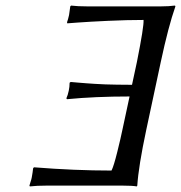

<svg xmlns="http://www.w3.org/2000/svg" viewBox="-20 -668 651 691"><path d="M420.4 -200.2 446.3 -320.8Q321.8 -320.8 221.2 -311L218.8 -314Q224.1 -325.2 227.5 -341.8Q230.5 -355.5 230.5 -370.1L234.4 -373Q239.3 -372.6 262 -370.6Q284.7 -368.7 292 -368.2L321.3 -366.2Q343.3 -364.7 359.1 -364.3Q375 -363.8 400.9 -363.3Q426.8 -362.8 455.1 -362.8L472.7 -444.8Q498.5 -573.7 496.6 -596.2Q437 -596.2 368.4 -593Q299.8 -589.8 260.7 -586.9L222.2 -584L221.2 -587.9Q225.1 -598.1 228.5 -613.8Q229 -615.2 232.9 -645L235.8 -647.9Q259.3 -645 294.9 -645H558.1Q573.2 -645 586.2 -645.8Q599.1 -646.5 604.5 -647.5L609.9 -647.9L611.3 -645Q585.9 -572.8 558.6 -444.8L506.3 -200.2Q478.5 -69.3 474.1 0L472.2 2.9Q456.1 0 420.9 0H147.9Q112.3 0 87.4 2.9L85.9 0Q87.4 -5.4 90.3 -14.6Q93.3 -23.4 94.2 -28.8Q98.1 -50.3 99.1 -62L102.1 -65.9Q248 -54.2 381.3 -54.2Q389.2 -69.3 402.1 -121.3Q415 -173.3 420.4 -200.2Z"/></svg>

Font: Linux Biolinum G
Style: Italic
Weight: 400
Italic angle: -12°
Designer: Philipp H. Poll
Foundry: Philipp H. Poll
Version: Version 0.5.1